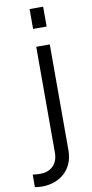

<svg xmlns="http://www.w3.org/2000/svg" viewBox="-168 -786 501 1047"><g transform="rotate(-10 83.0 -262.5)"><path d="M152 -635V-745H77V-635ZM-23 220C72 220 152 160 152 50V-536H77V50C77 117 34 150 -21 150C-35 150 -49 149 -63 147V216C-52 219 -32 220 -23 220Z"/></g></svg>

Font: Plus Jakarta Sans
Style: Regular
Weight: 400
Designer: Gumpita Rahayu
Foundry: Tokotype
Version: Version 2.071;gftools[0.9.30]